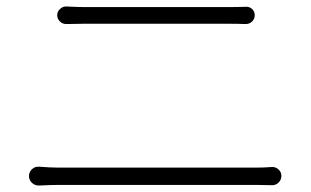

<svg xmlns="http://www.w3.org/2000/svg" viewBox="-20 -653 968 598"><path d="M101.6 -75.2Q100.6 -75.2 100.6 -75.2Q88.9 -75.2 80.1 -83Q70.3 -91.8 70.3 -104.5Q70.3 -117.2 79.6 -126Q88.9 -134.8 101.6 -133.8Q138.7 -130.9 164.1 -130.9H777.3Q800.8 -130.9 826.2 -132.8Q837.9 -133.8 847.2 -125.5Q856.4 -117.2 856.4 -105Q856.4 -92.8 847.2 -84Q837.9 -75.2 825.2 -76.2Q800.8 -77.1 777.3 -77.1H164.1Q140.6 -77.1 101.6 -75.2ZM187.5 -578.1Q186.5 -578.1 186.5 -578.1Q174.8 -578.1 167 -585.9Q158.2 -593.8 158.2 -605.5Q158.2 -617.2 167 -625Q174.8 -632.8 185.5 -632.8Q186.5 -632.8 186.5 -632.8Q223.6 -630.9 244.1 -630.9H681.6Q715.8 -630.9 745.1 -631.8Q756.8 -632.8 765.1 -625Q773.4 -617.2 773.4 -605.5Q773.4 -593.8 765.1 -585.9Q756.8 -578.1 745.1 -578.1Q724.6 -579.1 681.6 -579.1H244.1Q218.8 -579.1 187.5 -578.1Z"/></svg>

Font: Gen Jyuu Gothic P Light
Style: Regular
Weight: 200
Designer: [Source Han Sans]
Ryoko NISHIZUKA  (kana & ideographs); Paul D. Hunt (Latin, Greek & Cyrillic); Wenlong ZHANG  (bopomofo
Version: Version 1.002.20150607